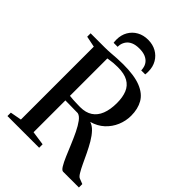

<svg xmlns="http://www.w3.org/2000/svg" viewBox="-274 -1094 1216 1216"><g transform="rotate(45 333.5 -486.0)"><path d="M27 0V-30.5L103 -44.5V-697.5L29 -712.5V-743H153.5Q181.5 -743 207.2 -745Q233 -747 259.2 -748.8Q285.5 -750.5 314 -750.5Q413.5 -750.5 471.8 -727.2Q530 -704 555 -660.2Q580 -616.5 580 -555.5Q580 -509 561.8 -465.8Q543.5 -422.5 509 -390.5Q474.5 -358.5 424 -344.5Q448.5 -337 470.5 -313.8Q492.5 -290.5 511.8 -257.8Q531 -225 547.8 -190Q564.5 -155 579.2 -123.5Q594 -92 606.8 -70.8Q619.5 -49.5 630 -45L667 -30.5V0H525.5Q514 0 500.2 -22.5Q486.5 -45 471.2 -80.8Q456 -116.5 439 -157.5Q422 -198.5 404 -235.8Q386 -273 367 -298.5Q348 -324 328.5 -328Q317.5 -328 301.8 -328.2Q286 -328.5 269.2 -328.8Q252.5 -329 238.5 -329.2Q224.5 -329.5 216.5 -329.5V-44.5L311 -31V0ZM313 -365.5Q362 -365.5 394.5 -386.8Q427 -408 443.2 -449Q459.5 -490 459.5 -549.5Q459.5 -601 444.5 -637.8Q429.5 -674.5 395.2 -694Q361 -713.5 302.5 -713.5Q280.5 -713.5 264.5 -712Q248.5 -710.5 237 -708.5Q225.5 -706.5 216.5 -705.5V-370.5Q230 -368.5 248.8 -367.5Q267.5 -366.5 285 -366Q302.5 -365.5 313 -365.5ZM316 -972Q357.5 -972 389.8 -954Q422 -936 440.5 -904Q459 -872 459 -830.5Q459 -823 458.8 -817Q458.5 -811 457.5 -803.5H421.5Q421.5 -808 421.2 -813Q421 -818 419.5 -823Q416.5 -842.5 404.5 -858.5Q392.5 -874.5 370.8 -884Q349 -893.5 316 -893.5Q283 -893.5 261.2 -884Q239.5 -874.5 227.8 -858.5Q216 -842.5 212 -823Q211 -818 210.8 -813Q210.5 -808 210.5 -803.5H174.5Q173.5 -811 173 -817Q172.5 -823 172.5 -830.5Q172.5 -872 191 -904Q209.5 -936 241.8 -954Q274 -972 316 -972Z"/></g></svg>

Font: Merriweather 96pt Medium
Style: Regular
Weight: 500
Version: Version 2.100